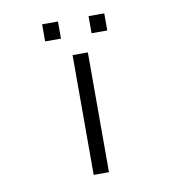

<svg xmlns="http://www.w3.org/2000/svg" viewBox="-67 -662 621 674"><g transform="rotate(-10 243.0 -325.0)"><path d="M213.5 -476H268V-49H213.5ZM127 -601H183.5V-540H127ZM292.5 -601H348.5V-540H292.5Z"/></g></svg>

Font: 3270 Nerd Font Mono SemCond
Style: Regular
Weight: 400
Monospace: yes
Version: Version 3.0.1;Nerd Fonts 3.1.1